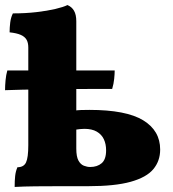

<svg xmlns="http://www.w3.org/2000/svg" viewBox="-26 -737 684 760"><path d="M32 3Q32 -22 34 -40.5Q36 -59 43 -75Q68 -75 77 -94Q86 -113 86 -162V-549Q86 -568 79 -580Q72 -592 56 -599Q40 -606 12 -609Q12 -628 14.5 -648Q17 -668 25 -684Q75 -684 118 -689Q161 -694 193 -701.5Q225 -709 241 -717Q258 -710 267 -694.5Q276 -679 276 -653V-149Q276 -117 284.5 -101.5Q293 -86 306 -81Q319 -76 331 -76Q359 -76 376.5 -91Q394 -106 394 -142Q394 -167 385 -186Q376 -205 357 -216Q338 -227 308 -227Q301 -227 290.5 -226Q280 -225 268 -223V-299Q281 -301 295 -301.5Q309 -302 328 -302Q473 -302 540.5 -261Q608 -220 608 -145Q608 -100 581 -67.5Q554 -35 491.5 -17.5Q429 0 323 0Q269 0 215 0Q161 0 114 0.5Q67 1 32 3ZM-6 -380Q-6 -398 -4 -419.5Q-2 -441 3 -458H428Q428 -445 426 -425Q424 -405 418 -385Q393 -385 350.5 -385Q308 -385 257.5 -384.5Q207 -384 156.5 -383.5Q106 -383 63 -382Q20 -381 -6 -380Z"/></svg>

Font: Vollkorn Black
Style: Regular
Weight: 900
Designer: Friedrich Althausen
Foundry: Friedrich Althausen
Version: Version 5.000